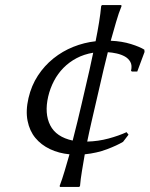

<svg xmlns="http://www.w3.org/2000/svg" viewBox="-20 -597 588 754"><path d="M214.3 133 215.4 137H291.4L294.3 133C295.8 115 298.3 95.3 301.9 74C305.5 52.7 309.2 31 312.9 9C345 5.7 374.2 -1 400.5 -11C426.8 -21 447.7 -30.7 463.2 -40L484.7 -68L477 -78C456.9 -68.7 433.3 -60.3 406.2 -53C379.2 -45.7 351.3 -41.7 322.5 -41C327.6 -66.3 333.2 -91.7 339 -117L355.4 -188L374.6 -271L386.7 -323.5C391.7 -345.2 397.3 -368 403.5 -392C414.7 -391.3 426.3 -389.7 438.3 -387C450.4 -384.3 461.1 -380.3 470.6 -375C480 -369.7 487.2 -362.5 492.1 -353.5C497 -344.5 497.9 -333 494.6 -319L498 -316H519L547.7 -393L546.8 -402C535.2 -409.3 517.7 -416.7 494.4 -424C471.1 -431.3 444.6 -435.7 414.9 -437C422.1 -462.3 429.1 -486.8 435.9 -510.5C442.7 -534.2 449.8 -555 457.3 -573L456.2 -577H380.2L377.3 -573C375.6 -554.3 372.9 -533 369 -509C365.1 -485 360.6 -460.3 355.4 -435C325.3 -431.7 296.1 -424.3 267.8 -413C239.6 -401.7 213.6 -386.5 189.8 -367.5C166.1 -348.5 145.8 -326 128.8 -300C111.8 -274 99.5 -244.7 91.9 -212C84.2 -178.7 83 -148.8 88.3 -122.5C93.5 -96.2 103.7 -73.8 118.8 -55.5C133.9 -37.2 153 -22.5 176.2 -11.5C199.3 -0.5 224.9 6.3 252.9 9C246.4 31.7 240 53.5 233.8 74.5C227.6 95.5 221.1 115 214.3 133ZM169.3 -218C174.3 -239.3 181.8 -259.7 191.9 -279C202 -298.3 214.5 -315.5 229.3 -330.5C244.1 -345.5 261.2 -358.2 280.6 -368.5C300 -378.8 321.8 -386 346 -390C341.2 -366 336.3 -343.5 331.5 -322.5L319.6 -271L300.4 -188C295.5 -166.7 290 -143.8 284.1 -119.5C278.2 -95.2 271.9 -70.3 265.4 -45C222.2 -54.3 192.8 -74.3 177.2 -105C161.7 -135.7 159 -173.3 169.3 -218Z"/></svg>

Font: Quattrocento
Style: Italic
Weight: 400
Italic angle: -13°
Designer: Pablo Impallari
Foundry: Pablo Impallari, Igino Marini, Branda Gallo
Version: Version 2.000